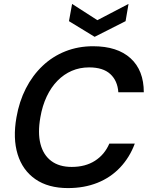

<svg xmlns="http://www.w3.org/2000/svg" viewBox="-20 -948 765 980"><path d="M327 12Q226 12 160.5 -33.5Q95 -79 70 -160.5Q45 -242 64 -349Q78 -430 112 -496.5Q146 -563 197 -611.5Q248 -660 313.5 -686Q379 -712 455 -712Q579 -712 646.5 -650.5Q714 -589 714 -477H584Q580 -536 543 -570Q506 -604 435 -604Q387 -604 346.5 -586.5Q306 -569 273.5 -536Q241 -503 218.5 -455.5Q196 -408 186 -349Q172 -270 186.5 -213.5Q201 -157 241.5 -126.5Q282 -96 346 -96Q416 -96 465 -127.5Q514 -159 538 -215H668Q642 -145 593.5 -93.5Q545 -42 477.5 -15Q410 12 327 12ZM636 -928 621 -840 463 -760 332 -840 348 -928 477 -845Z"/></svg>

Font: DM Sans 9pt SemiBold
Style: Italic
Weight: 600
Italic angle: -10°
Version: Version 4.004;gftools[0.9.30]